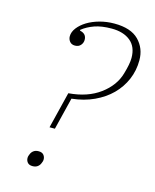

<svg xmlns="http://www.w3.org/2000/svg" viewBox="-109 -784 697 865"><g transform="rotate(15 239.5 -352.0)"><path d="M197 -353Q285 -360 342.5 -402.5Q400 -445 417 -505Q424 -529 427.5 -547.5Q431 -566 431 -580Q431 -632 398.5 -658.5Q366 -685 311 -685Q264 -685 231.5 -673.5Q199 -662 175 -643V-639Q206 -633 206 -604Q206 -590 196.5 -579Q187 -568 170 -568Q154 -568 145.5 -578.5Q137 -589 137 -603Q137 -623 152 -642.5Q167 -662 191.5 -677Q216 -692 248.5 -701Q281 -710 317 -710Q394 -710 431 -672.5Q468 -635 468 -579Q468 -531 450 -489Q432 -447 399.5 -414.5Q367 -382 320.5 -360.5Q274 -339 217 -333L180 -183H155ZM126 6Q110 6 102.5 -3Q95 -12 95 -24Q95 -29 96.5 -34Q98 -39 100 -43Q104 -53 113 -59.5Q122 -66 136 -66Q152 -66 159.5 -57Q167 -48 167 -36Q167 -31 165.5 -26Q164 -21 162 -17Q158 -7 149 -0.5Q140 6 126 6Z"/></g></svg>

Font: IBM Plex Serif ExtraLight
Style: Italic
Weight: 200
Italic angle: -14°
Designer: Mike Abbink, Paul van der Laan, Pieter van Rosmalen
Foundry: Bold Monday
Version: Version 2.5